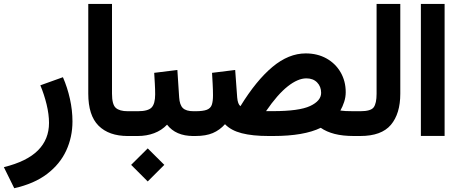

<svg xmlns="http://www.w3.org/2000/svg" viewBox="-53 -697 2352 984"><path d="M269.5 -301.3Q292.5 -248.5 305.4 -190.2Q318.4 -131.8 318.4 -74.7Q318.4 5.4 286.4 74.7Q254.4 144 188.5 194.3Q122.6 244.6 20 267.6L-33.2 159.7Q85.4 130.4 141.8 73.5Q198.2 16.6 198.2 -66.9Q198.2 -110.8 185.8 -162.1Q173.3 -213.4 153.8 -259.8Z M613.8 0H601.6Q505.4 0 452.4 -52.5Q399.4 -105 399.4 -217.3V-676.8H521V-216.8Q521 -161.6 540.3 -144.3Q559.6 -127 601.6 -127H613.8Z M949.2 0H937.5Q847.7 0 803.2 -58.1Q775.4 -28.8 736.8 -14.4Q698.2 0 653.3 0H594.2V-127H653.3Q705.6 -127 723.9 -146Q742.2 -165 742.2 -213.4Q742.2 -239.7 740.5 -268.6Q738.8 -297.4 737.3 -323.7L856 -338.4L865.2 -197.8Q867.7 -159.2 884.3 -143.1Q900.9 -127 938.5 -127H949.2ZM619.1 147.9 704.1 63.5 789.1 147.9 704.1 232.9Z M1179.2 -152.8Q1260.3 -284.7 1343.3 -354Q1426.3 -423.3 1513.7 -423.3Q1573.7 -423.3 1620.1 -397.5Q1666.5 -371.6 1692.6 -326.4Q1718.8 -281.2 1718.8 -224.6Q1718.8 -199.2 1710.9 -175Q1703.1 -150.9 1691.4 -130.4Q1701.7 -128.9 1718.5 -127.9Q1735.4 -127 1759.3 -127H1773.9V0H1759.3Q1703.6 0 1661.9 -10.7Q1620.1 -21.5 1590.8 -42Q1504.4 0 1347.7 0H1322.8Q1241.2 0 1186 -14.2Q1130.9 -28.3 1100.1 -60.5Q1073.2 -30.3 1037.6 -15.1Q1002 0 949.2 0H929.7V-127H948.7Q987.8 -127 1007.1 -134.5Q1026.4 -142.1 1032.5 -159.9Q1038.6 -177.7 1038.6 -208.5Q1038.6 -235.4 1036.9 -266.4Q1035.2 -297.4 1033.7 -323.7L1152.3 -338.4L1162.6 -197.3Q1165.5 -163.1 1179.2 -152.8ZM1345.7 -127.4Q1480.5 -127.4 1536.6 -153.8Q1592.8 -180.2 1592.8 -221.2Q1592.8 -253.4 1572.3 -274.4Q1551.8 -295.4 1517.1 -295.4Q1473.6 -295.4 1421.4 -254.2Q1369.1 -212.9 1310.5 -127.4Z M1754.4 0V-127H1793.9Q1847.7 -127 1862.3 -147.2Q1877 -167.5 1877 -216.3V-676.8H1998.5V-216.8Q1998.5 -114.3 1950.2 -57.1Q1901.9 0 1793.5 0Z M2104 -676.8H2225.6V-0.5H2104Z"/></svg>

Font: Vazir UI
Style: Bold-UI
Weight: 700
Designer: Saber Rastikerdar
Foundry: Saber Rastikerdar
Version: Version 30.1.0